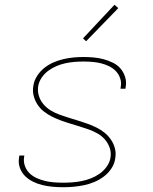

<svg xmlns="http://www.w3.org/2000/svg" viewBox="-20 -777 640 805"><path d="M245 8Q223 8 201 6Q179 4 158 -1Q137 -6 118 -15.5Q99 -25 84.5 -39.5Q70 -54 63 -74.5Q56 -95 60 -117Q60 -119 60.5 -121Q61 -123 61 -125H82Q82 -123 81.5 -121.5Q81 -120 81 -118Q78 -99 84.5 -81Q91 -63 104 -50.5Q117 -38 133.5 -30.5Q150 -23 168.5 -18.5Q187 -14 206.5 -12.5Q226 -11 245 -11Q264 -11 283.5 -12.5Q303 -14 323 -18Q343 -22 362 -29.5Q381 -37 398 -49Q415 -61 427.5 -78.5Q440 -96 443 -115Q447 -137 440 -157Q433 -177 420 -192Q407 -207 389.5 -217Q372 -227 352.5 -234Q333 -241 313.5 -247Q294 -253 274 -259Q254 -265 235 -272Q216 -279 198 -288Q180 -297 164 -309.5Q148 -322 137 -339Q126 -356 121 -376Q116 -396 120 -418Q123 -439 135.5 -458.5Q148 -478 165.5 -492Q183 -506 203.5 -515Q224 -524 245.5 -529Q267 -534 288 -536Q309 -538 330 -538Q352 -538 373.5 -536Q395 -534 415 -528.5Q435 -523 453.5 -514Q472 -505 485 -490Q498 -475 504.5 -454.5Q511 -434 507 -413Q507 -411 506.5 -409Q506 -407 506 -405H485Q486 -407 486 -408.5Q486 -410 486 -412Q490 -430 484 -448Q478 -466 466 -478.5Q454 -491 438 -499Q422 -507 404 -511.5Q386 -516 367.5 -517.5Q349 -519 330 -519Q311 -519 292.5 -517.5Q274 -516 255 -512Q236 -508 217 -500Q198 -492 182 -480Q166 -468 154.5 -451Q143 -434 140 -415Q137 -393 143.5 -373.5Q150 -354 163 -339Q176 -324 193.5 -313.5Q211 -303 230.5 -296Q250 -289 269.5 -283Q289 -277 308.5 -271Q328 -265 347.5 -258Q367 -251 385 -242Q403 -233 418.5 -220.5Q434 -208 445.5 -191Q457 -174 462 -154Q467 -134 463 -112Q460 -90 447 -70.5Q434 -51 415.5 -37Q397 -23 375.5 -14Q354 -5 332 -0.5Q310 4 288.5 6Q267 8 245 8ZM341 -604 328 -616 460 -757 476 -743Z"/></svg>

Font: Iosevka Curly ThExObl
Style: Regular
Weight: 100
Width: 7
Italic angle: -9°
Monospace: yes
Designer: Belleve Invis
Foundry: Belleve Invis
Version: Version 11.1.0; ttfautohint (v1.8.3)